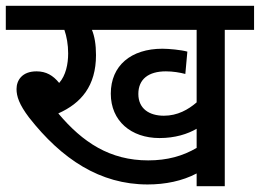

<svg xmlns="http://www.w3.org/2000/svg" viewBox="-20 -642 896 662"><path d="M755 -539H856V-622H0V-539H202C210 -516 215 -488 215 -458C215 -421 207 -382 184 -356C163 -382 139 -396 106 -396C56 -396 37 -365 37 -335C37 -310 46 -282 80 -237C193 -93 325 -6 489 -6C550 -6 609 -18 658 -44V0H755ZM545 -243C495 -243 457 -267 457 -318C457 -369 492 -396 552 -396C576 -396 600 -392 619 -387L626 -464C605 -470 562 -474 540 -474C432 -474 362 -416 362 -319C362 -225 432 -166 530 -166C584 -166 627 -180 658 -198V-132C610 -104 557 -89 491 -89C359 -89 265 -151 181 -251C260 -286 311 -346 311 -452C311 -489 306 -517 297 -539H658V-289C629 -264 592 -243 545 -243Z"/></svg>

Font: Noto Sans Devanagari UI Medium
Style: Regular
Weight: 500
Designer: Jelle Bosma - Monotype Design Team
Foundry: Monotype Imaging Inc.
Version: Version 2.004